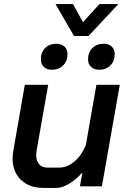

<svg xmlns="http://www.w3.org/2000/svg" viewBox="-20 -916 629 944"><path d="M42 -137Q42 -159 46 -178L102 -499H217L160 -176Q158 -160 158 -154Q158 -125 172.5 -108.5Q187 -92 213 -92H272Q311 -92 346 -122Q381 -152 402 -202L454 -499H569L481 0H373L385 -68Q355 -34 320.5 -13Q286 8 257 8H194Q124 8 83 -31.5Q42 -71 42 -137ZM253 -896H339L388 -807L469 -896H562L415 -739H344ZM181 -624Q181 -659 202 -680Q223 -701 258 -701Q282 -701 297 -687Q312 -673 312 -650Q312 -616 290.5 -594.5Q269 -573 235 -573Q210 -573 195.5 -587Q181 -601 181 -624ZM413 -624Q413 -659 434.5 -680Q456 -701 490 -701Q515 -701 529.5 -687Q544 -673 544 -650Q544 -616 523 -594.5Q502 -573 467 -573Q443 -573 428 -587Q413 -601 413 -624Z"/></svg>

Font: Bai Jamjuree SemiBold
Style: Italic
Weight: 600
Italic angle: -10°
Version: Version 1.000; ttfautohint (v1.6)